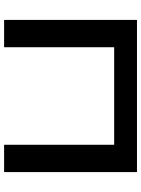

<svg xmlns="http://www.w3.org/2000/svg" viewBox="104 -791 687 935"><g transform="rotate(90 447.5 -323.5)"><path d="M194 -647H707V-536H194ZM685 -647H818V0H685ZM77 -647H210V0H77Z"/></g></svg>

Font: Syne
Style: Bold
Weight: 700
Designer: Lucas Descroix
Foundry: Bonjour Monde
Version: Version 2.200